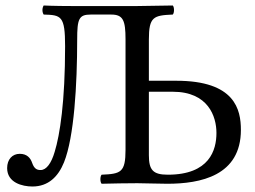

<svg xmlns="http://www.w3.org/2000/svg" viewBox="-20 -667 929 699"><path d="M522 -333H609C738 -333 768 -243 768 -183C768 -121 743 -31 591 -31C537 -31 522 -48 522 -102ZM437 -122C437 -39 420 -34 350 -31C344 -25 344 -4 350 2C389 1 442.3 0 480 0C509 0 553 2 589 2C710 2 857 -27 857 -194C857 -268 835.7 -373 622 -373H522V-523C522 -606 539 -611 609 -614C615 -620 615 -641 609 -647C560 -646 479 -645 479 -645H242C177 -645 139 -647 139 -647C132.8 -637 133.3 -622.5 139 -614C202.8 -612.3 217 -609.5 217 -499C217 -296 198 -176 179 -114C167 -73 149 -48 128 -48C116 -48 105 -51 97 -74C91 -92 78 -107 52 -107C25 -107 6 -87 6 -55C6 -2 61 12 98 12C156 12 192 -24 213 -76C250 -168 261 -359 261 -523C261 -598 267 -614 310 -614H385C428 -614 437 -593 437 -524Z"/></svg>

Font: Libertinus Serif
Style: Regular
Weight: 400
Designer: Philipp H. Poll
Foundry: Khaled Hosny
Version: Version 6.2